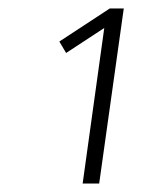

<svg xmlns="http://www.w3.org/2000/svg" viewBox="-20 -756 376 453"><path d="M272 -736 214 -323H175L226 -690L136 -631L120 -658L239 -736Z"/></svg>

Font: Fira Sans Extra Condensed ExtraLight
Style: Italic
Weight: 275
Width: 3
Italic angle: -8°
Designer: Carrois Corporate & Edenspiekermann AG
Foundry: Carrois Corporate GbR & Edenspiekermann AG
Version: Version 4.203